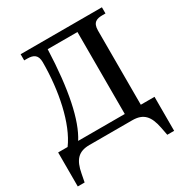

<svg xmlns="http://www.w3.org/2000/svg" viewBox="-203 -868 1156 1213"><g transform="rotate(-30 375.0 -262.0)"><path d="M14 190H64L75 133C92 40 128 0 209 0H521C602 0 638 40 656 133L667 190H717V-58H617V-599C617 -660 650 -669 691 -669H712V-714H119V-669H142C188 -669 215 -653 215 -600C215 -394 171 -177 83 -58H14ZM160 -58C230 -168 272 -366 283 -656H500V-58Z"/></g></svg>

Font: Noto Serif Medium
Style: Regular
Weight: 500
Designer: Monotype Design Team
Foundry: Monotype Imaging Inc.
Version: Version 2.013